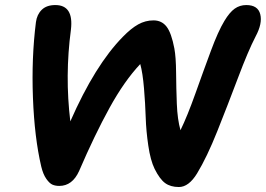

<svg xmlns="http://www.w3.org/2000/svg" viewBox="-20 -732 1058 764"><path d="M691.9 12.2Q658.7 12.2 637.2 -3.4Q615.7 -19 595.2 -60.1Q578.6 -94.2 570.1 -152.6Q561.5 -210.9 559.8 -264.9Q558.1 -318.8 553 -380.4Q547.9 -441.9 538.1 -477.1Q474.6 -409.7 415.8 -302.7Q356.9 -195.8 294.9 -51.8Q268.1 7.8 215.8 7.8Q200.7 7.8 189 2.9Q177.2 -2 164.3 -20.3Q151.4 -38.6 144 -69.8Q117.2 -184.1 111.1 -343Q105 -502 123 -644Q127 -674.3 146.2 -693.1Q165.5 -711.9 200.2 -711.9Q273.9 -711.9 262.2 -613.8Q237.8 -430.7 259.8 -249Q358.4 -473.6 469.2 -585.9Q501.5 -619.1 530 -635Q558.6 -650.9 590.8 -650.9Q623.5 -650.9 642.8 -626Q662.1 -601.1 673.8 -539.1Q680.2 -504.9 680.7 -443.1Q681.2 -381.3 683.6 -319.1Q686 -256.8 698.2 -213.9Q725.1 -269 757.6 -360.1Q790 -451.2 819.1 -529.5Q848.1 -607.9 873 -648.9Q893.6 -683.1 913.8 -697.5Q934.1 -711.9 960 -711.9Q1006.3 -711.9 1015.6 -675.3Q1024.9 -638.7 997.1 -586.9Q967.3 -529.3 926.8 -421.6Q886.2 -314 844.7 -210Q803.2 -106 764.2 -42Q731 12.2 691.9 12.2Z"/></svg>

Font: Shantell Sans Normal
Style: Italic
Weight: 600
Italic angle: -11.31°
Designer: Stephen Nixon, Anya Danilova, Shantell Martin
Foundry: Arrow Type
Version: Version 1.006;[559af2be0]